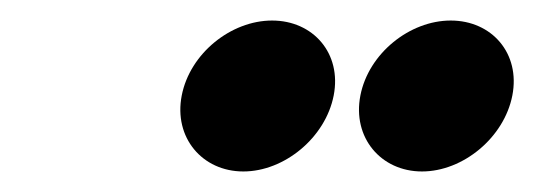

<svg xmlns="http://www.w3.org/2000/svg" viewBox="-20 -711 520 187"><path d="M157 -618C149 -577 177 -544 217 -544C257 -544 297 -577 305 -618C313 -659 285 -691 245 -691C205 -691 165 -659 157 -618ZM331 -618C323 -577 351 -544 391 -544C431 -544 471 -577 479 -618C487 -659 459 -691 419 -691C379 -691 339 -659 331 -618Z"/></svg>

Font: Charger EcoBold
Style: Obl
Weight: 1000
Designer: Jasper
Foundry: Cannot Into Space Fonts
Version: Version 1.1